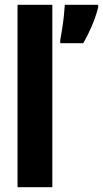

<svg xmlns="http://www.w3.org/2000/svg" viewBox="-20 -780 429 800"><path d="M198 0H53V-760H198ZM389 -749Q379 -710 362.5 -671.5Q346 -633 327 -600H231V-613Q234 -629 238.5 -656.5Q243 -684 246 -712.5Q249 -741 250 -760H389Z"/></svg>

Font: Noto Sans Hebrew ExtraCondensed ExtraBold
Style: Regular
Weight: 800
Width: 2
Designer: Monotype Design Team
Foundry: Monotype Imaging Inc.
Version: Version 2.004; ttfautohint (v1.8.4.7-5d5b)